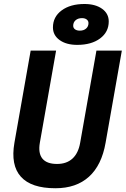

<svg xmlns="http://www.w3.org/2000/svg" viewBox="-20 -952 643 981"><path d="M263.2 9.8Q139.6 9.8 86.7 -49.1Q33.7 -107.9 53.7 -222.7L136.7 -693.4H266.6L183.6 -222.7Q174.3 -169.4 196.5 -141.8Q218.8 -114.3 271.5 -114.3Q320.3 -114.3 350.3 -141.8Q380.4 -169.4 389.6 -222.7L472.7 -693.4H602.5L519.5 -222.7Q499.5 -107.9 434.6 -49.1Q369.6 9.8 263.2 9.8ZM374.5 -722.7Q318.8 -722.7 284.7 -747.2Q250.5 -771.8 250.5 -812Q250.5 -865.7 294.8 -898.7Q339.2 -931.6 411.6 -931.6Q467.3 -931.6 501.5 -907.2Q535.6 -882.8 535.6 -842.3Q535.6 -788.6 491.5 -755.6Q447.3 -722.7 374.5 -722.7ZM387.7 -795.4Q407.6 -795.4 419.9 -806.1Q432.1 -816.8 432.1 -834Q432.1 -845.4 423 -852.4Q413.9 -859.4 398.9 -859.4Q378.8 -859.4 366.4 -848.7Q354 -837.9 354 -820.3Q354 -809 363.2 -802.2Q372.5 -795.4 387.7 -795.4Z"/></svg>

Font: Cascadia Code PL
Style: Italic
Weight: 400
Italic angle: -10°
Monospace: yes
Designer: Aaron Bell
Foundry: Saja Typeworks
Version: Version 2404.023